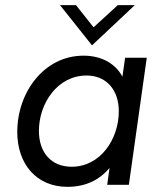

<svg xmlns="http://www.w3.org/2000/svg" viewBox="-20 -717 627 745"><path d="M242 8C310 8 365.5 -17.5 405 -65.5L396 0H480L549.5 -493H465.5L455 -419.5C429 -468.5 376.5 -501 304 -501C152 -501 47 -360 47 -205C47 -81 121 8 242 8ZM131 -209C131 -316 203 -424 316 -424C393 -424 441 -368 441 -285C441 -179 371 -70 258 -70C179 -70 131 -125 131 -209ZM213 -697 337 -541 503 -697H437L343 -611L275 -697Z"/></svg>

Font: HK Grotesk
Style: Italic
Weight: 400
Italic angle: -16°
Designer: Alfredo Marco Pradil
Foundry: Hanken Design Co.
Version: Version 3.001;FEAKit 1.0